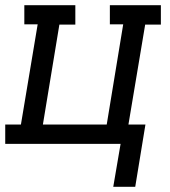

<svg xmlns="http://www.w3.org/2000/svg" viewBox="-30 -550 650 734"><path d="M487 164H403L431 0H-10V-74H50L114 -457H63V-530H258V-456H197L134 -74H378L441 -457H390V-530H585V-456H525L461 -74H526Z"/></svg>

Font: Iosevka Slab Extended Oblique
Style: Regular
Weight: 400
Width: 7
Italic angle: -9°
Monospace: yes
Designer: Belleve Invis
Foundry: Belleve Invis
Version: Version 11.1.0; ttfautohint (v1.8.3)